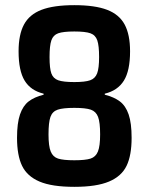

<svg xmlns="http://www.w3.org/2000/svg" viewBox="-20 -716 576 744"><path d="M46 -182Q46 -239 57.5 -272.5Q69 -306 91 -323Q113 -340 149 -349V-353Q99 -365 75.5 -403.5Q52 -442 52 -517Q52 -582 73 -621Q94 -660 141 -678Q188 -696 268 -696Q348 -696 395 -678Q442 -660 463 -621Q484 -582 484 -517Q484 -442 460 -403.5Q436 -365 386 -353V-349Q422 -340 444.5 -323Q467 -306 478.5 -272.5Q490 -239 490 -182Q490 -114 470.5 -73.5Q451 -33 402.5 -12.5Q354 8 268 8Q181 8 133 -12.5Q85 -33 65.5 -73.5Q46 -114 46 -182ZM364 -495Q364 -539 357 -559.5Q350 -580 330.5 -587Q311 -594 268 -594Q225 -594 205.5 -587Q186 -580 179 -559.5Q172 -539 172 -495Q172 -451 179 -431.5Q186 -412 205.5 -405Q225 -398 268 -398Q310 -398 329.5 -405Q349 -412 356.5 -432Q364 -452 364 -495ZM368 -195Q368 -242 360 -263Q352 -284 332 -291Q312 -298 268 -298Q224 -298 203.5 -291Q183 -284 175.5 -263Q168 -242 168 -195Q168 -150 176.5 -129Q185 -108 205 -101.5Q225 -95 268 -95Q311 -95 331 -101.5Q351 -108 359.5 -129Q368 -150 368 -195Z"/></svg>

Font: Saira Semi Condensed Medium
Style: Regular
Weight: 500
Width: 4
Designer: Hector Gatti with collaboration of the Omnibus-Type team
Foundry: Omnibus-Type
Version: Version 1.001; ttfautohint (v1.8)